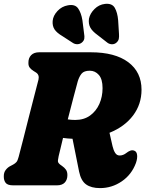

<svg xmlns="http://www.w3.org/2000/svg" viewBox="-20 -975 765 1010"><path d="M695 -117.5Q672.5 -56.5 620.5 -21Q568.5 14.5 506 14.5Q460 14.5 433 -4.8Q406 -24 396 -72.5L361.5 -245Q335 -246 311.5 -249.5Q304.5 -220 298.5 -195Q292.5 -170 288.5 -153.5Q282.5 -127.5 286 -121Q289.5 -114.5 296 -109.5L306.5 -102Q319.5 -93 327 -82.2Q334.5 -71.5 334.5 -54Q334.5 -29.5 320.8 -14.8Q307 0 279 0H49.5Q19.5 0 9.5 -13.5Q-0.5 -27 0 -47Q-0.5 -67.5 10.2 -81.2Q21 -95 34.5 -101.5L49.5 -109.5Q60.5 -115.5 66.8 -123Q73 -130.5 78 -149.5Q88 -187.5 101.8 -241.2Q115.5 -295 130.2 -353.5Q145 -412 159 -465.5Q173 -519 182.5 -556.5Q188 -581.5 169.5 -593.5L156 -602Q142.5 -610.5 135.8 -620Q129 -629.5 129.5 -644.5Q129 -669.5 143.8 -684.8Q158.5 -700 186.5 -700H457Q585 -700 654.8 -647.8Q724.5 -595.5 724.5 -503Q724.5 -426.5 680 -367.5Q635.5 -308.5 556 -276.5L572 -206Q577 -184.5 585.8 -170.8Q594.5 -157 609.5 -157Q628 -157 645 -170.5Q654 -178 664.8 -182.2Q675.5 -186.5 686 -182.5Q699 -178 701.2 -160Q703.5 -142 695 -117.5ZM389 -547Q381.5 -519.5 366.8 -464Q352 -408.5 336.5 -347Q354 -344 375.5 -344Q421.5 -344 453.8 -367.2Q486 -390.5 502.8 -428.5Q519.5 -466.5 519.5 -511.5Q519.5 -558.5 500 -580.8Q480.5 -603 452.5 -603Q422 -603 409.2 -587.5Q396.5 -572 389 -547ZM601.5 -868.5 606 -795.5Q607 -781.5 604.8 -770.2Q602.5 -759 591 -749.5Q580.5 -741.5 567.8 -742.2Q555 -743 545.5 -750L493.5 -790.5Q465 -811 454.8 -830.5Q444.5 -850 448 -876.5Q453.5 -904 477 -927.5Q500.5 -951 532.5 -954.5Q569.5 -958.5 583.8 -933.8Q598 -909 601.5 -868.5ZM413.5 -868.5 422.5 -797Q425 -784 423.5 -772.5Q422 -761 411 -751.5Q401 -743 388 -742.5Q375 -742 364.5 -748.5L309 -784.5Q278.5 -802.5 266.8 -820.5Q255 -838.5 257 -865Q259.5 -892.5 282.2 -917Q305 -941.5 337 -947Q374.5 -954 390.8 -931Q407 -908 413.5 -868.5Z"/></svg>

Font: Fraunces 144pt SuperSoft Black
Style: Italic
Weight: 900
Italic angle: -16°
Version: Version 1.000;[b76b70a41]